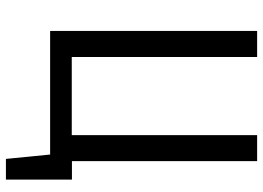

<svg xmlns="http://www.w3.org/2000/svg" viewBox="-141 -605 897 655"><g transform="rotate(90 307.5 -277.5)"><path d="M85.6 0V-706.2H174.4V-73.8H441V-706.2H529.7V-74.4H592.8V150.8H522.1L507.2 0Z"/></g></svg>

Font: FiraCode Nerd Font
Style: Regular
Weight: 400
Designer: Carrois Corporate, Edenspiekermann AG, Nikita Prokopov
Foundry: Carrois Corporate, Edenspiekermann AG, Nikita Prokopov
Version: Version 6.002;Nerd Fonts 2.2.2